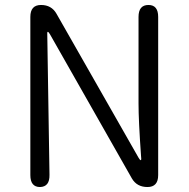

<svg xmlns="http://www.w3.org/2000/svg" viewBox="-20 -752 758 772"><path d="M141 0Q102 0 102 -48V-684Q102 -732 145 -732Q187 -732 207 -697L537 -118Q543 -108 545.5 -108Q548 -108 548 -113L547 -126Q537 -267 537 -336V-684Q537 -732 577 -732Q616 -732 616 -684V-48Q616 0 573 0Q530 0 510 -35L181 -614Q175 -624 172.5 -624Q170 -624 170 -619L179 -49Q180 -1 141 0Z"/></svg>

Font: Resource Han Rounded KR Normal
Style: Regular
Weight: 350
Designer: Cyano Hao (round all glyphs); Ryoko NISHIZUKA 西塚涼子 (kana, bopomofo & ideographs); Paul D. Hunt (Latin, Greek & Cyrillic)
Foundry: Cyano Hao
Version: 0.990